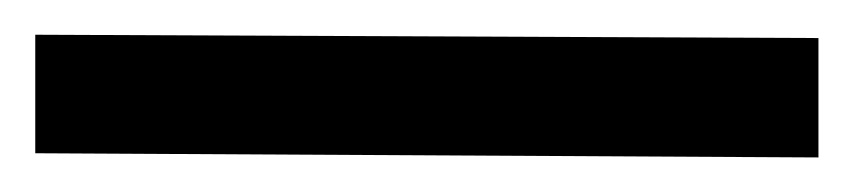

<svg xmlns="http://www.w3.org/2000/svg" viewBox="-50 47 489 110"><path d="M-29.8 66.9 418.9 68.8V137.2L-29.8 134.8Z"/></svg>

Font: Arima
Style: Bold
Weight: 700
Designer: Joana Correia and Natanael Gama
Foundry: NDISCOVER
Version: Version 1.100;Glyphs 3.1.2 (3151)